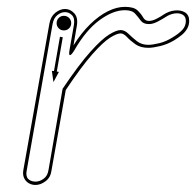

<svg xmlns="http://www.w3.org/2000/svg" viewBox="-20 -526 558 546"><path d="M81 0Q70.5 0 61.8 -5Q53 -10 48.5 -19.8Q44 -29.5 46.5 -43L120.5 -459Q124 -479 137.5 -489.8Q151 -500.5 165 -500.5Q180 -500.5 191.2 -488.2Q202.5 -476 198.5 -452.5L189 -397Q211.5 -433 236.5 -457.2Q261.5 -481.5 286.8 -494Q312 -506.5 335 -506.5Q360.5 -506.5 371 -496.5Q381.5 -486.5 387 -476.5Q392.5 -466.5 403.5 -466.5Q413.5 -466.5 425.5 -472.8Q437.5 -479 444.5 -484Q460 -494.5 477 -496.2Q494 -498 506 -490.8Q518 -483.5 518 -466.5Q518 -454.5 512.2 -444.5Q506.5 -434.5 496.8 -426.5Q487 -418.5 475.5 -411.5Q456.5 -400 435.5 -395Q414.5 -390 402 -390Q379.5 -390 365 -400.2Q350.5 -410.5 341 -420.8Q331.5 -431 323 -431Q312.5 -431 293 -418.8Q273.5 -406.5 242.8 -372Q212 -337.5 167 -270L126.5 -41.5Q124 -21.5 109.8 -10.8Q95.5 0 81 0ZM81 -9.5Q93 -9.5 104.2 -17.8Q115.5 -26 118 -43L158 -273.5Q204.5 -342.5 236.8 -378.5Q269 -414.5 290 -427.5Q311 -440.5 323 -440.5Q334.5 -440.5 345.2 -430Q356 -419.5 369.2 -409Q382.5 -398.5 402 -398.5Q413.5 -398.5 433 -403.2Q452.5 -408 470.5 -419.5Q487.5 -429.5 498 -440.5Q508.5 -451.5 508.5 -466.5Q508.5 -479 499.5 -484.2Q490.5 -489.5 477 -487.8Q463.5 -486 450 -477Q442.5 -472 428.8 -464.8Q415 -457.5 403.5 -457.5Q387.5 -457.5 380.2 -467.5Q373 -477.5 364.2 -487.2Q355.5 -497 335 -497Q301.5 -497 262.8 -468.5Q224 -440 191.5 -383Q182.5 -368.5 178.8 -369.2Q175 -370 178 -385.5L190 -454Q193.5 -473.5 185 -482.5Q176.5 -491.5 165 -491.5Q153.5 -491.5 143 -483Q132.5 -474.5 129.5 -457.5L56 -41.5Q52.5 -25 60.2 -17.2Q68 -9.5 81 -9.5ZM132 -292.5 127.5 -324.5 133.5 -324 150.5 -421.5 158.5 -420 141.5 -322.5 147.5 -321.5ZM161.5 -439.5Q153 -439.5 147 -445.5Q141 -451.5 141 -460Q141 -469 147 -475Q153 -481 161.5 -481Q170.5 -481 176.5 -475Q182.5 -469 182.5 -460Q182.5 -451.5 176.5 -445.5Q170.5 -439.5 161.5 -439.5Z"/></svg>

Font: Edu AU VIC WA NT Arrows
Style: Regular
Weight: 400
Designer: Tina and Corey Anderson, Eben Sorkin, Mirko Velimirovic
Foundry: Google for Education
Version: Version 1.001